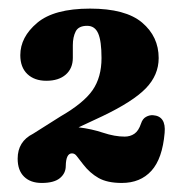

<svg xmlns="http://www.w3.org/2000/svg" viewBox="-20 -734 415 435"><path d="M20 -374.5Q20 -413.5 55 -431L117.5 -470.5Q169.5 -500.5 189.8 -529.8Q210 -559 210 -602.5Q210 -641 202.5 -658.2Q195 -675.5 177.5 -675.5Q158 -675.5 151.5 -662.8Q145 -650 145 -631.5V-603Q145 -579 129 -565Q113 -551 85 -551Q58 -551 42 -566.2Q26 -581.5 26 -609Q26 -650 64.2 -682.2Q102.5 -714.5 184 -714.5Q264.5 -714.5 302 -682.8Q339.5 -651 339.5 -602.5Q339.5 -564 310.5 -534Q281.5 -504 212.5 -471L158 -445.5Q187.5 -442 213.8 -433.2Q240 -424.5 262.5 -424.5Q275 -424.5 284.5 -431Q294 -437.5 299.5 -454Q303 -465 310.8 -469.2Q318.5 -473.5 326.5 -473Q356.5 -471 353 -433Q348 -374.5 323 -347Q298 -319.5 256 -319.5Q223 -319.5 203.2 -330.8Q183.5 -342 168.5 -361.5Q158.5 -374 154 -380.2Q149.5 -386.5 143 -386.5Q129.5 -386.5 129 -358Q129 -341.5 115.8 -330.5Q102.5 -319.5 74.5 -319.5Q49 -319.5 34.5 -333.8Q20 -348 20 -374.5Z"/></svg>

Font: Fraunces 72pt S100
Style: Bold
Weight: 700
Version: Version 1.000; ttfautohint (v1.8.3)